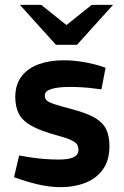

<svg xmlns="http://www.w3.org/2000/svg" viewBox="-20 -765 511 793"><path d="M232 8Q193 8 152.5 0Q112 -8 71 -22L38 -33L59 -123L87 -118Q122 -112 156 -109Q190 -106 222 -106Q263 -106 283.5 -115.5Q304 -125 304 -146Q304 -159 298.5 -168Q293 -177 274.5 -186Q256 -195 215 -206Q149 -224 111.5 -244.5Q74 -265 58.5 -294Q43 -323 43 -366Q44 -418 70 -451Q96 -484 141 -500Q186 -516 243 -516Q281 -516 321 -509.5Q361 -503 396 -492L416 -485L399 -396L382 -398Q346 -403 318.5 -404.5Q291 -406 269 -406Q220 -406 192.5 -397.5Q165 -389 165 -371Q165 -358 172.5 -350.5Q180 -343 204 -335Q228 -327 277 -314Q339 -298 372.5 -278Q406 -258 419 -230Q432 -202 432 -162Q432 -102 404.5 -64.5Q377 -27 331.5 -9.5Q286 8 232 8ZM211 -580 235 -646 359 -745H447L298 -580ZM211 -580 62 -745H150L274 -646L298 -580Z"/></svg>

Font: REM Medium
Style: Regular
Weight: 500
Designer: Octavio Pardo
Foundry: Ashler Design
Version: Version 1.005;gftools[0.9.28]